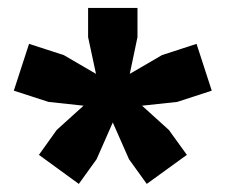

<svg xmlns="http://www.w3.org/2000/svg" viewBox="-20 -828 571 486"><path d="M339.5 -560.5 407.5 -499 453 -436 351.5 -362.5 306.5 -425 265.5 -518 224.5 -425 179.5 -362.5 78.5 -436 123.5 -499 191.5 -560.5 103 -570 15 -598.5 53.5 -717 141.5 -688.5 223 -641 203 -734V-808H328V-734L308.5 -641L390 -688.5L477.5 -717L516 -598.5L428.5 -570Z"/></svg>

Font: Encode Sans SemiExpanded SemiExpanded ExtraBold
Style: Regular
Weight: 800
Width: 6
Designer: Multiple Designers
Foundry: Impallari Type
Version: Version 3.000; ttfautohint (v1.8.3) -l 8 -r 50 -G 200 -x 14 